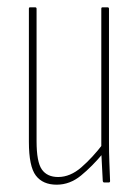

<svg xmlns="http://www.w3.org/2000/svg" viewBox="-20 -499 376 525"><path d="M135 6Q97 6 78 -19Q59 -44 59 -111V-475Q59 -479 62 -479H76Q80 -479 80 -475V-113Q80 -56 94.5 -35.5Q109 -15 139 -15Q172 -15 202.5 -41.5Q233 -68 262 -106V-80Q232 -44 201.5 -19Q171 6 135 6ZM265 0Q262 0 261 -4Q260 -27 258.5 -52.5Q257 -78 257 -93V-96V-475Q257 -479 260 -479H274Q278 -479 278 -475V-111Q278 -83 279 -56Q280 -29 281 -4Q281 0 277 0Z"/></svg>

Font: Sofia Sans Extra Condensed Thin
Style: Regular
Weight: 250
Version: Version 4.100